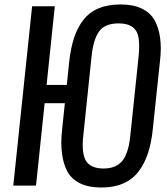

<svg xmlns="http://www.w3.org/2000/svg" viewBox="-20 -838 756 867"><path d="M259.8 -146.5Q256.8 -168.5 256.8 -192.9Q256.8 -222.2 260.7 -254.9L272.9 -372.1H181.6L142.6 0H40L125 -809.6H227.5L190.4 -454.6H281.7L292.5 -559.1Q299.3 -621.1 314.5 -667.2Q329.6 -713.4 356.4 -748Q383.3 -782.7 425.3 -800.3Q467.3 -817.9 524.4 -817.9Q581.1 -817.9 619.6 -799.6Q658.2 -781.2 677.5 -747.6Q696.8 -713.9 703.1 -666Q706.1 -643.6 706.1 -619.1Q706.1 -590.8 702.1 -559.1L669.9 -254.4Q663.6 -192.9 648.2 -146.2Q632.8 -99.6 606 -64Q579.1 -28.3 536.9 -9.8Q494.6 8.8 437.5 8.8Q380.4 8.8 341.8 -10Q303.2 -28.8 284.4 -63.2Q265.6 -97.7 259.8 -146.5ZM447.3 -77.1Q473.1 -77.1 492.7 -84.2Q512.2 -91.3 525.1 -103.8Q538.1 -116.2 547.1 -136Q556.2 -155.8 561 -177.5Q565.9 -199.2 568.8 -228.5L606 -584.5Q608.4 -608.9 608.4 -629.4Q608.4 -647.5 606.4 -663.1Q602.5 -696.3 580.3 -714.4Q558.1 -732.4 515.6 -732.4Q453.6 -732.4 427.5 -696Q401.4 -659.7 393.6 -584.5L356.4 -228.5Q353.5 -205.1 353.5 -184.1Q353.5 -174.8 354 -166Q356 -137.7 364.7 -118.2Q373.5 -98.6 394.3 -87.9Q415 -77.1 447.3 -77.1Z"/></svg>

Font: Oswald
Style: Regular
Weight: 400
Designer: Vernon Adams
Foundry: Vernon Adams
Version: 3.0; ttfautohint (v0.94.23-7a4d-dirty) -l 8 -r 50 -G 200 -x 